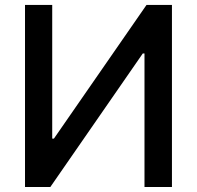

<svg xmlns="http://www.w3.org/2000/svg" viewBox="-20 -747 787 767"><path d="M79.9 -727.3V0H181.1L550.4 -533.4H557.2V0H666.9V-727.3H565.3L195.3 -193.2H188.6V-727.3Z"/></svg>

Font: Magic Ui Pro Medium
Style: Regular
Weight: 500
Designer: Stefan Endress, Andreas Faust
Version: Version 1.000;FEAKit 1.0